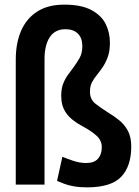

<svg xmlns="http://www.w3.org/2000/svg" viewBox="-20 -796 600 828"><path d="M355 12Q324 12 298.5 7.5Q273 3 255.5 -4Q238 -11 226 -16L249 -120Q265 -113 294.5 -103Q324 -93 351 -93Q386 -93 402.5 -111.5Q419 -130 419 -161Q419 -191 395 -212Q371 -233 335 -252Q311 -265 293.5 -279Q276 -293 265 -309Q254 -325 249 -343Q244 -361 244 -382Q244 -413 252 -434Q260 -455 272.5 -472.5Q285 -490 298 -507Q312 -526 323.5 -546.5Q335 -567 335 -597Q335 -632 316 -651Q297 -670 262 -670Q217 -670 194.5 -635.5Q172 -601 172 -541V0H48V-539Q48 -609 70.5 -662Q93 -715 139.5 -745.5Q186 -776 257 -776Q330 -776 373.5 -753Q417 -730 435.5 -693Q454 -656 454 -612Q454 -576 445 -551Q436 -526 423.5 -507.5Q411 -489 398 -473Q385 -457 376.5 -441Q368 -425 368 -400Q368 -367 392.5 -348Q417 -329 449 -309Q472 -295 494.5 -277Q517 -259 531.5 -232Q546 -205 546 -164Q546 -79 502.5 -33.5Q459 12 355 12Z"/></svg>

Font: Ubuntu Sans Mono SemiBold
Style: Regular
Weight: 600
Monospace: yes
Designer: Dalton Maag Ltd
Foundry: Dalton Maag Ltd
Version: Version 1.006